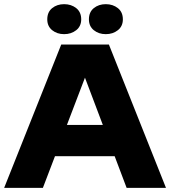

<svg xmlns="http://www.w3.org/2000/svg" viewBox="-23 -902 817 922"><path d="M183 0H-3L271 -688H500L774 0H585L385 -529ZM201 -152V-302H554V-152ZM285 -738Q251 -738 227.5 -757Q204 -776 204 -809Q204 -844 227.5 -863Q251 -882 285 -882Q319 -882 343 -863Q367 -844 367 -809Q367 -776 343 -757Q319 -738 285 -738ZM485 -738Q451 -738 427.5 -757Q404 -776 404 -809Q404 -844 427.5 -863Q451 -882 485 -882Q519 -882 543 -863Q567 -844 567 -809Q567 -776 543 -757Q519 -738 485 -738Z"/></svg>

Font: Roundo Variable
Style: Regular
Weight: 200
Designer: Shiva Nallaperumal
Foundry: Indian Type Foundry
Version: Version 2.000